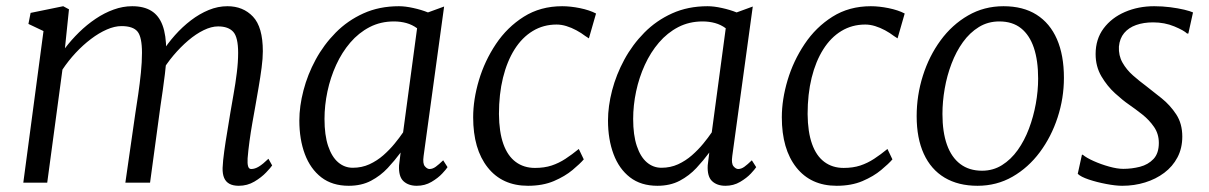

<svg xmlns="http://www.w3.org/2000/svg" viewBox="-20 -588 3890 618"><path d="M202 -558 189 -432.5Q209.5 -459.5 234.5 -484Q259.5 -508.5 287.8 -527.5Q316 -546.5 345.8 -557.2Q375.5 -568 405.5 -568Q443 -568 467.2 -553Q491.5 -538 503.2 -506.5Q515 -475 515 -424.5Q515 -421 514.8 -417.2Q514.5 -413.5 514.5 -410Q514.5 -406.5 514 -402.5L500.5 -418Q519 -447.5 543 -474.5Q567 -501.5 594.5 -522.5Q622 -543.5 651.8 -555.8Q681.5 -568 712 -568Q762.5 -568 794.2 -534.5Q826 -501 826 -423Q826 -400 822 -369.8Q818 -339.5 812.5 -307.5Q807 -275.5 802 -247Q797.5 -221.5 792.2 -192Q787 -162.5 783 -133Q779 -103.5 777 -78.5Q776 -62 778.5 -53Q781 -44 788.5 -44Q800.5 -44 813.2 -51.8Q826 -59.5 844 -77L856 -55.5Q851.5 -48.5 836.5 -32.8Q821.5 -17 798.8 -3.5Q776 10 748.5 10Q730.5 10 718.8 3.8Q707 -2.5 701.5 -15.2Q696 -28 696.5 -47.5Q697.5 -71 701.8 -101.5Q706 -132 711.5 -164.2Q717 -196.5 721.5 -225.5Q726 -253 732 -286.2Q738 -319.5 742.2 -353.8Q746.5 -388 746.5 -418Q746.5 -468 730.8 -485.5Q715 -503 682 -503Q660.5 -503 635.8 -491Q611 -479 586 -457.8Q561 -436.5 538.2 -409.5Q515.5 -382.5 498 -352.5L515.5 -400Q514 -376.5 510.8 -349.8Q507.5 -323 503.8 -296.8Q500 -270.5 496.5 -247L463 0H383.5L415.5 -222.5Q420 -251 425 -285.2Q430 -319.5 433.5 -354Q437 -388.5 437 -418Q437 -468.5 422.8 -486.2Q408.5 -504 371 -504Q349 -504 323.8 -493Q298.5 -482 272.8 -462.5Q247 -443 223.5 -417.8Q200 -392.5 181 -364L132 0H55L120 -488L71.5 -511L78.5 -546.5L183.5 -568Z M1343.5 -86Q1340 -61.5 1347.5 -52.8Q1355 -44 1362.5 -44Q1372.5 -44 1382.5 -51.2Q1392.5 -58.5 1406.5 -72L1420.5 -50Q1417 -44 1403.5 -29.5Q1390 -15 1368.8 -2.5Q1347.5 10 1321.5 10Q1294.5 10 1278.5 -5Q1262.5 -20 1264.5 -56L1269.5 -97Q1251 -72 1228 -47.2Q1205 -22.5 1174.2 -6.2Q1143.5 10 1102.5 10Q1049.5 10 1014.2 -17.2Q979 -44.5 961.2 -92Q943.5 -139.5 943.5 -200Q943.5 -246 956.8 -297Q970 -348 996 -396Q1022 -444 1060.5 -483Q1099 -522 1150 -545Q1201 -568 1264 -568Q1284.5 -568 1310.5 -562.2Q1336.5 -556.5 1357.5 -548L1409.5 -567ZM1322.5 -497Q1307 -508.5 1288 -513.8Q1269 -519 1248 -519Q1205 -519 1169.8 -500.8Q1134.5 -482.5 1107.5 -451Q1080.5 -419.5 1062 -379Q1043.5 -338.5 1034 -293.8Q1024.5 -249 1024.5 -205Q1024.5 -153 1036.2 -118Q1048 -83 1068.5 -65.5Q1089 -48 1115.5 -48Q1144.5 -48 1169 -59.2Q1193.5 -70.5 1213.8 -88.2Q1234 -106 1250 -125.5Q1266 -145 1277.5 -162Z M1679.5 10Q1596.5 10 1549.8 -49Q1503 -108 1503 -210.5Q1503 -267.5 1521.5 -329.8Q1540 -392 1576.2 -446.2Q1612.5 -500.5 1666 -534.2Q1719.5 -568 1789.5 -568Q1816 -568 1846.8 -561.8Q1877.5 -555.5 1898.5 -544.5L1875.5 -464.5L1864 -472Q1851 -482 1835.2 -490.5Q1819.5 -499 1803.2 -504Q1787 -509 1771.5 -509Q1729 -509 1694.8 -488.2Q1660.5 -467.5 1636.2 -429Q1612 -390.5 1599 -337.8Q1586 -285 1586 -221Q1586.5 -163 1600.2 -124.5Q1614 -86 1640 -66.8Q1666 -47.5 1702 -47.5Q1732 -47.5 1755.5 -55.2Q1779 -63 1800 -76.8Q1821 -90.5 1843 -108.5L1859 -75Q1847 -61 1822.8 -40.8Q1798.5 -20.5 1762.8 -5.2Q1727 10 1679.5 10Z M2337 -86Q2333.5 -61.5 2341 -52.8Q2348.5 -44 2356 -44Q2366 -44 2376 -51.2Q2386 -58.5 2400 -72L2414 -50Q2410.5 -44 2397 -29.5Q2383.5 -15 2362.2 -2.5Q2341 10 2315 10Q2288 10 2272 -5Q2256 -20 2258 -56L2263 -97Q2244.5 -72 2221.5 -47.2Q2198.5 -22.5 2167.8 -6.2Q2137 10 2096 10Q2043 10 2007.8 -17.2Q1972.5 -44.5 1954.8 -92Q1937 -139.5 1937 -200Q1937 -246 1950.2 -297Q1963.5 -348 1989.5 -396Q2015.5 -444 2054 -483Q2092.5 -522 2143.5 -545Q2194.5 -568 2257.5 -568Q2278 -568 2304 -562.2Q2330 -556.5 2351 -548L2403 -567ZM2316 -497Q2300.5 -508.5 2281.5 -513.8Q2262.5 -519 2241.5 -519Q2198.5 -519 2163.2 -500.8Q2128 -482.5 2101 -451Q2074 -419.5 2055.5 -379Q2037 -338.5 2027.5 -293.8Q2018 -249 2018 -205Q2018 -153 2029.8 -118Q2041.5 -83 2062 -65.5Q2082.5 -48 2109 -48Q2138 -48 2162.5 -59.2Q2187 -70.5 2207.2 -88.2Q2227.5 -106 2243.5 -125.5Q2259.5 -145 2271 -162Z M2673 10Q2590 10 2543.2 -49Q2496.5 -108 2496.5 -210.5Q2496.5 -267.5 2515 -329.8Q2533.5 -392 2569.8 -446.2Q2606 -500.5 2659.5 -534.2Q2713 -568 2783 -568Q2809.5 -568 2840.2 -561.8Q2871 -555.5 2892 -544.5L2869 -464.5L2857.5 -472Q2844.5 -482 2828.8 -490.5Q2813 -499 2796.8 -504Q2780.5 -509 2765 -509Q2722.5 -509 2688.2 -488.2Q2654 -467.5 2629.8 -429Q2605.5 -390.5 2592.5 -337.8Q2579.5 -285 2579.5 -221Q2580 -163 2593.8 -124.5Q2607.5 -86 2633.5 -66.8Q2659.5 -47.5 2695.5 -47.5Q2725.5 -47.5 2749 -55.2Q2772.5 -63 2793.5 -76.8Q2814.5 -90.5 2836.5 -108.5L2852.5 -75Q2840.5 -61 2816.2 -40.8Q2792 -20.5 2756.2 -5.2Q2720.5 10 2673 10Z M3210 -568Q3273 -568 3316.2 -540.8Q3359.5 -513.5 3382 -462Q3404.5 -410.5 3404.5 -337.5Q3404.5 -272 3384.2 -210Q3364 -148 3327 -98.2Q3290 -48.5 3239 -19.2Q3188 10 3126.5 10Q3064.5 10 3020.5 -16.2Q2976.5 -42.5 2953.5 -92.8Q2930.5 -143 2930.5 -214Q2930.5 -281 2950.5 -344.2Q2970.5 -407.5 3007.5 -458Q3044.5 -508.5 3096 -538.2Q3147.5 -568 3210 -568ZM3196.5 -519Q3160 -519 3130.8 -501Q3101.5 -483 3079.5 -452.5Q3057.5 -422 3042.8 -383.2Q3028 -344.5 3020.8 -302.8Q3013.5 -261 3013.5 -221Q3013.5 -163 3028 -122.2Q3042.5 -81.5 3071 -60Q3099.5 -38.5 3141 -38.5Q3176.5 -38.5 3205.2 -56.5Q3234 -74.5 3255.8 -105Q3277.5 -135.5 3292 -174Q3306.5 -212.5 3314 -254Q3321.5 -295.5 3321.5 -335Q3321.5 -393 3307.8 -434Q3294 -475 3266.5 -497Q3239 -519 3196.5 -519Z M3805 -480H3801Q3791 -490 3759.8 -503Q3728.5 -516 3691.5 -516Q3661 -516 3637 -507.5Q3613 -499 3598.5 -481.8Q3584 -464.5 3581.5 -438Q3580 -409.5 3593 -386.5Q3606 -363.5 3626.8 -345.2Q3647.5 -327 3668.5 -311.5Q3692 -293.5 3719.2 -271.5Q3746.5 -249.5 3766 -219.8Q3785.5 -190 3785.5 -148.5Q3785.5 -111 3770 -81.5Q3754.5 -52 3727.5 -31.8Q3700.5 -11.5 3665.8 -0.8Q3631 10 3592 10Q3571 10 3540.8 4.2Q3510.5 -1.5 3484.5 -10.2Q3458.5 -19 3449 -28.5L3462.5 -90H3465Q3477 -80 3500.5 -69.5Q3524 -59 3550 -51.8Q3576 -44.5 3595.5 -44.5Q3623 -44.5 3649.2 -51.2Q3675.5 -58 3692.8 -76.2Q3710 -94.5 3710 -128Q3710 -157 3694.5 -179.5Q3679 -202 3656.5 -219.8Q3634 -237.5 3613 -252Q3594 -265 3569 -287.8Q3544 -310.5 3525.2 -342.2Q3506.5 -374 3506.5 -414Q3506.5 -462 3532.2 -496.5Q3558 -531 3601 -549.5Q3644 -568 3695 -568Q3721 -568 3746.5 -564.8Q3772 -561.5 3791.8 -556.8Q3811.5 -552 3820 -548Z"/></svg>

Font: Merriweather Light
Style: Italic
Weight: 300
Italic angle: -7.8°
Designer: Eben Sorkin
Foundry: Eben Sorkin
Version: Version 2.101